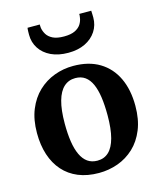

<svg xmlns="http://www.w3.org/2000/svg" viewBox="-123 -914 843 1013"><g transform="rotate(-15 298.5 -408.0)"><path d="M28.9 -276.6Q28.9 -349.9 51.4 -404.8Q73.9 -459.8 112.7 -496.5Q151.5 -533.2 201 -551.6Q250.4 -570 304.6 -570Q389.3 -570 448 -534.5Q506.7 -499 537.2 -434.6Q567.8 -370.1 567.8 -282.4Q567.8 -207.8 545.3 -152.6Q522.8 -97.4 484 -61Q445.1 -24.7 395.5 -6.8Q345.9 11 291.7 11Q228.4 11 179.4 -9.1Q130.5 -29.3 97.1 -67Q63.6 -104.7 46.2 -157.9Q28.9 -211 28.9 -276.6ZM300.4 -53.9Q337.3 -53.9 362.2 -77.3Q387.2 -100.7 400.2 -149.1Q413.2 -197.5 413.2 -272Q413.2 -326.6 407.1 -369.9Q400.9 -413.1 387.5 -443.3Q374 -473.5 352.2 -489.3Q330.3 -505.1 298.8 -505.1Q262.1 -505.1 236.3 -481.7Q210.5 -458.3 197 -410.2Q183.4 -362 183.4 -287Q183.4 -231.9 190 -188.6Q196.6 -145.4 210.7 -115.4Q224.7 -85.4 246.8 -69.6Q269 -53.9 300.4 -53.9ZM299.6 -643.3Q245.2 -643.3 205.5 -662.1Q165.8 -681 144.3 -714.1Q122.8 -747.1 122.8 -788.8Q122.8 -797.9 123.1 -809.1Q123.4 -820.3 124.8 -826.7H191.4Q191.4 -822.8 191.7 -818Q191.9 -813.3 192.4 -807.9Q195.4 -789.3 206 -771.9Q216.7 -754.6 239.1 -743.5Q261.6 -732.5 299.6 -732.5Q337.3 -732.5 359.8 -743.5Q382.2 -754.6 392.8 -771.7Q403.4 -788.9 405.7 -807.5Q406.7 -812.9 407.1 -817.8Q407.4 -822.8 407.1 -826.7H472.6Q472.9 -820.3 473.4 -809.2Q473.9 -798.2 473.9 -789.6Q473.9 -747.5 452.2 -714.3Q430.5 -681 391.4 -662.1Q352.2 -643.3 299.6 -643.3Z"/></g></svg>

Font: Merriweather Light
Style: Regular
Weight: 300
Version: Version 2.100